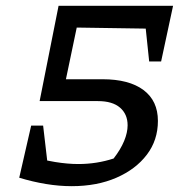

<svg xmlns="http://www.w3.org/2000/svg" viewBox="-20 -629 640 659"><path d="M226 10Q183 10 137.5 2.5Q92 -5 46 -19L77 -92Q126 -80 169 -73Q212 -66 249 -66Q312 -66 370 -85Q394 -116 406 -145Q418 -174 418 -199Q418 -237 392 -259.5Q366 -282 316 -282H116L168 -357H332Q423 -357 472.5 -320Q522 -283 522 -214Q522 -148 484 -98Q446 -48 379.5 -19Q313 10 226 10ZM149 -18 46 -19 87 -198H128ZM116 -282 181 -609H259L196 -308ZM535 -530 203 -535 181 -609H550ZM492 -418 472 -609H574L533 -418Z"/></svg>

Font: Piazzolla Thin SemiBold
Style: Italic
Weight: 600
Italic angle: -11.3°
Version: Version 2.005